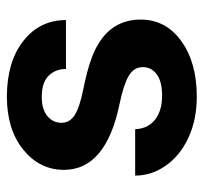

<svg xmlns="http://www.w3.org/2000/svg" viewBox="-37 -541 588 554"><g transform="rotate(-90 257.0 -264.0)"><path d="M340.3 -146Q340.3 -171.9 314.7 -186.8Q289.1 -201.7 232.4 -213.4Q43.9 -252.9 43.9 -373.5Q43.9 -443.8 102.3 -491Q160.6 -538.1 254.9 -538.1Q355.5 -538.1 415.8 -490.7Q476.1 -443.4 476.1 -367.7H335Q335 -397.9 315.4 -417.7Q295.9 -437.5 254.4 -437.5Q218.8 -437.5 199.2 -421.4Q179.7 -405.3 179.7 -380.4Q179.7 -356.9 201.9 -342.5Q224.1 -328.1 276.9 -317.6Q329.6 -307.1 365.7 -293.9Q477.5 -252.9 477.5 -151.9Q477.5 -79.6 415.5 -34.9Q353.5 9.8 255.4 9.8Q189 9.8 137.5 -13.9Q85.9 -37.6 56.6 -78.9Q27.3 -120.1 27.3 -168H161.1Q163.1 -130.4 189 -110.4Q214.8 -90.3 258.3 -90.3Q298.8 -90.3 319.6 -105.7Q340.3 -121.1 340.3 -146Z"/></g></svg>

Font: Vazir
Style: Bold
Weight: 700
Designer: Saber Rastikerdar
Foundry: Saber Rastikerdar
Version: Version 30.0.0